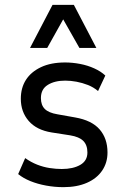

<svg xmlns="http://www.w3.org/2000/svg" viewBox="-20 -764 514 793"><path d="M242 9Q206 9 170.5 2.5Q135 -4 105.5 -16Q76 -28 55 -45L84 -111Q108 -94 133.5 -84Q159 -74 185 -70Q211 -66 235 -66Q282 -66 311.5 -83Q341 -100 341 -134Q341 -165 324 -182Q307 -199 270 -205L193 -217Q131 -227 98.5 -264.5Q66 -302 66 -356Q66 -401 87 -434Q108 -467 149 -486.5Q190 -506 249 -506Q279 -506 310.5 -500Q342 -494 369.5 -481.5Q397 -469 415 -452L385 -388Q366 -404 343 -413Q320 -422 296 -426.5Q272 -431 249 -431Q206 -431 177.5 -413.5Q149 -396 149 -359Q149 -330 165 -314Q181 -298 217 -292L290 -279Q359 -267 391.5 -229.5Q424 -192 424 -134Q424 -92 402 -59.5Q380 -27 339 -9Q298 9 242 9ZM104 -566 197 -744H285L378 -566H308L241 -684L175 -566Z"/></svg>

Font: Nunito Sans 7pt Condensed Medium
Style: Regular
Weight: 500
Width: 3
Designer: Vernon Adams
Foundry: Vernon Adams
Version: Version 3.101;gftools[0.9.27]